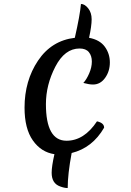

<svg xmlns="http://www.w3.org/2000/svg" viewBox="-20 -852 660 970"><path d="M212 -326Q212 -141 316 -141Q405 -141 470 -239Q506 -231 506 -207Q447 -105 342 -79Q322 28 322 98Q305 98 284 90Q241 75 241 21Q241 -12 255 -73Q188 -83 146 -142.5Q104 -202 104 -308Q104 -444 172 -545.5Q240 -647 358 -661Q384 -775 389 -832Q408 -832 425.5 -810Q443 -788 443 -754.5Q443 -721 430 -661Q484 -651 509.5 -616Q535 -581 535 -536.5Q535 -492 511 -458.5Q487 -425 450 -425Q430 -425 401 -433Q417 -450 430.5 -481Q444 -512 444 -541Q444 -570 429 -588.5Q414 -607 382 -607Q307 -607 259.5 -515Q212 -423 212 -326Z"/></svg>

Font: Merienda
Style: Regular
Weight: 400
Designer: Eduardo Rodriguez Tunni
Foundry: Eduardo Rodriguez Tunni
Version: Version 1.001